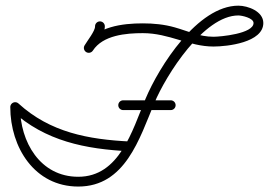

<svg xmlns="http://www.w3.org/2000/svg" viewBox="-20 -650 962 687"><path d="M320.1 -555.6C320.1 -555.6 320.1 -555.6 320.1 -555.6C320.5 -539.3 292.9 -504.9 282.6 -487.5C277.6 -479.2 280.4 -468.5 288.7 -463.5C297 -458.6 307.7 -461.3 312.7 -469.6C327.1 -493.9 355.8 -528.6 355.1 -556.4C354.9 -566.1 346.8 -573.7 337.2 -573.5C327.5 -573.2 319.9 -565.2 320.1 -555.6ZM288.1 -463.8C296.2 -458.6 307.1 -460.9 312.3 -469C348.2 -524.5 431.5 -531.4 490.9 -531.4C586.2 -531.4 655.5 -483.5 743.9 -483.5C792.7 -483.5 922.2 -497.7 922.2 -567.7C922.2 -609.4 867.1 -629.7 832.9 -629.7C687.2 -629.7 549.1 -412.3 500.4 -295.7C453.2 -183.1 407.9 -17.5 260 -17.5C123.3 -17.5 51.8 -142.7 51.8 -266.8C51.8 -276.4 43.9 -284.3 34.3 -284.3C24.6 -284.3 16.8 -276.4 16.8 -266.8C16.8 -123.1 103.5 17.5 260 17.5C428.1 17.5 479 -154 532.6 -282.2C574.1 -381.2 708.7 -594.7 832.9 -594.7C845.3 -594.7 887.2 -585.7 887.2 -567.7C887.2 -529.2 768 -518.5 743.9 -518.5C692.5 -518.5 653.2 -538.6 605.2 -552.1C567.9 -562.7 529.5 -566.4 490.9 -566.4C417.9 -566.4 326.3 -555.1 282.9 -488C277.7 -479.9 280 -469.1 288.1 -463.8ZM21.4 -278.6C14.8 -271.4 15.3 -260.3 22.5 -253.8C142.1 -144.6 286 -116.5 443.2 -108.7C452.8 -108.3 461 -115.7 461.5 -125.4C462 -135 454.5 -143.2 444.9 -143.7C444.9 -143.7 444.9 -143.7 444.9 -143.7C296.1 -151 159.4 -176.3 46.1 -279.7C38.9 -286.2 27.9 -285.7 21.4 -278.6ZM420.7 -256.1C420.7 -256.1 420.7 -256.1 420.7 -256.1C477.5 -256.1 534.2 -256.1 590.9 -256.1C600.6 -256.1 608.4 -263.9 608.4 -273.6C608.4 -283.3 600.6 -291.1 590.9 -291.1C590.9 -291.1 590.9 -291.1 590.9 -291.1C534.2 -291.1 477.5 -291.1 420.7 -291.1C411.1 -291.1 403.2 -283.3 403.2 -273.6C403.2 -263.9 411.1 -256.1 420.7 -256.1Z"/></svg>

Font: FRB American Cursive Guidelines
Style: Italic
Weight: 400
Italic angle: -25°
Version: Version 2.0;Modular Font Editor K font №1